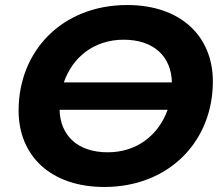

<svg xmlns="http://www.w3.org/2000/svg" viewBox="-20 -732 888 764"><path d="M486 -712C229 -712 54 -531 54 -292C54 -112 182 12 395 12C652 12 827 -169 827 -408C827 -588 699 -712 486 -712ZM472 -574C594 -574 662 -505 664 -404H234C268 -503 353 -574 472 -574ZM409 -126C287 -126 220 -194 217 -295H647C612 -197 527 -126 409 -126Z"/></svg>

Font: AWKNG-Font
Style: Bold Italic
Weight: 700
Italic angle: -11.3°
Designer: Awakening Church
Foundry: Awakening Church
Version: Version 1.700;PS 001.700;hotconv 1.0.88;makeotf.lib2.5.64775